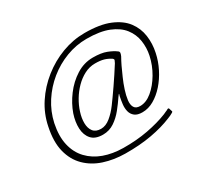

<svg xmlns="http://www.w3.org/2000/svg" viewBox="-147 -872 1129 1081"><g transform="rotate(-30 417.5 -331.5)"><path d="M78 -329Q93 -404 135 -468Q177 -532 238 -580.5Q299 -629 371 -656Q443 -683 518 -683Q617 -683 679.5 -657Q742 -631 774 -588.5Q806 -546 813.5 -493Q821 -440 809 -385Q799 -337 776 -291.5Q753 -246 721.5 -210.5Q690 -175 653.5 -154Q617 -133 578 -133Q546 -133 529 -146.5Q512 -160 506.5 -181.5Q501 -203 504 -228Q507 -253 512 -277Q513 -279 514.5 -284.5Q516 -290 514.5 -289.5Q513 -289 503 -275Q483 -245 456.5 -212Q430 -179 397 -157Q364 -135 323 -135Q273 -135 249 -162Q225 -189 223 -232Q221 -275 237 -323Q256 -377 293 -426.5Q330 -476 380.5 -508Q431 -540 489 -540Q543 -540 576.5 -527Q610 -514 631 -498Q638 -493 637 -485Q636 -477 631 -466Q625 -455 618.5 -443Q612 -431 607 -420Q595 -394 580.5 -361.5Q566 -329 555 -295Q544 -261 540.5 -233Q537 -205 547 -187.5Q557 -170 585 -170Q624 -170 662 -201.5Q700 -233 729.5 -283Q759 -333 771 -389Q781 -436 774 -482.5Q767 -529 738 -566.5Q709 -604 653.5 -626.5Q598 -649 511 -649Q443 -649 378.5 -624.5Q314 -600 260.5 -556.5Q207 -513 169.5 -455Q132 -397 117 -329Q101 -252 114.5 -193Q128 -134 166 -94Q204 -54 259.5 -34Q315 -14 384 -13Q470 -12 544 -26Q618 -40 676 -63Q685 -68 693.5 -71Q702 -74 708 -78Q712 -80 714 -79.5Q716 -79 718 -76L724 -57Q726 -55 724 -52Q722 -49 718 -47Q711 -43 703 -39Q695 -35 684 -31Q626 -7 549.5 7Q473 21 378 20Q304 19 241.5 -1.5Q179 -22 135.5 -65Q92 -108 75.5 -173.5Q59 -239 78 -329ZM581 -450Q585 -459 588 -465Q591 -471 583 -478Q562 -492 539.5 -498.5Q517 -505 483 -505Q447 -505 414 -488Q381 -471 353.5 -443Q326 -415 306 -381.5Q286 -348 275 -313Q263 -276 263.5 -243Q264 -210 280 -189.5Q296 -169 330 -169Q361 -169 391 -193.5Q421 -218 446 -252Q472 -287 509.5 -341.5Q547 -396 581 -450Z"/></g></svg>

Font: Glory ExtraLight
Style: Italic
Weight: 250
Italic angle: -12°
Version: Version 1.011